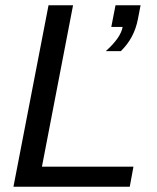

<svg xmlns="http://www.w3.org/2000/svg" viewBox="-20 -708 596 728"><path d="M472 0H31L164 -688H257L139 -76H486ZM438 -514H381Q438 -565 445 -606H402L418 -688H513L503 -636Q489 -563 438 -514Z"/></svg>

Font: Libra Sans
Style: Italic
Weight: 400
Italic angle: -12°
Foundry: Context Ltd
Version: Version 1.002